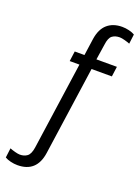

<svg xmlns="http://www.w3.org/2000/svg" viewBox="-238 -800 769 1057"><g transform="rotate(20 146.5 -271.5)"><path d="M362 -710 355 -654Q343 -659 324.5 -664Q306 -669 295 -669Q268 -669 251 -656Q234 -643 229 -603L215 -511H335L327 -452H208L134 67Q117 185 5 185Q-15 185 -35.5 180Q-56 175 -69 167L-62 111Q-50 116 -31.5 121Q-13 126 -2 126Q23 126 40.5 113Q58 100 64 60L137 -452H80L88 -511H145L159 -610Q168 -670 201.5 -699Q235 -728 288 -728Q308 -728 328.5 -723Q349 -718 362 -710Z"/></g></svg>

Font: Chivo Light Italic
Style: Regular
Weight: 300
Italic angle: -8.05°
Designer: Hector Gatti
Foundry: Omnibus-Type
Version: Version 1.007